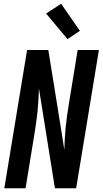

<svg xmlns="http://www.w3.org/2000/svg" viewBox="-20 -1001 546 1021"><path d="M3 0 124 -735H237L309 -288L322 -204Q323 -234 324.5 -263.5Q326 -293 329 -322.5Q332 -352 336 -381.5Q340 -411 345 -441L393 -735H506L385 0H272L187 -531Q186 -501 184.5 -471.5Q183 -442 180 -412.5Q177 -383 173 -353.5Q169 -324 164 -294L116 0ZM339 -793 225 -929 305 -981 405 -837Z"/></svg>

Font: Iosevka Term Curly
Style: Bold Italic
Weight: 700
Italic angle: -9°
Designer: Belleve Invis
Foundry: Belleve Invis
Version: Version 32.3.0